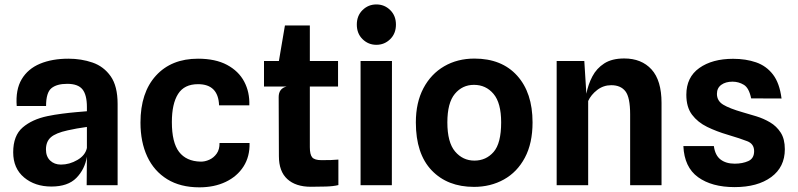

<svg xmlns="http://www.w3.org/2000/svg" viewBox="-20 -814 3506 844"><path d="M206 6Q133.5 6 85.8 -34Q38 -74 38 -144.5Q38 -218 79.8 -253.8Q121.5 -289.5 188.5 -303.5Q219.5 -310 252.8 -314.2Q286 -318.5 315 -321Q344 -323.5 362 -325V-343.5Q362 -397 342.5 -421.2Q323 -445.5 275.5 -445.5Q229.5 -445.5 206 -426.2Q182.5 -407 182.5 -348H53.5Q48 -419.5 75.2 -465.5Q102.5 -511.5 155.8 -533.8Q209 -556 281 -556Q337.5 -556 386.8 -539Q436 -522 466.5 -478.8Q497 -435.5 497 -357V0H361L362 -125Q353 -70 315.8 -32Q278.5 6 206 6ZM248 -90.5Q285.5 -90.5 320.2 -110.8Q355 -131 362 -163.5V-256Q342 -253.5 318.2 -249.2Q294.5 -245 277.5 -241Q225 -229.5 203.5 -210.5Q182 -191.5 182 -157Q182 -126 200.5 -108.2Q219 -90.5 248 -90.5Z M856.5 9.5Q773 9.5 715 -26.2Q657 -62 627.2 -126Q597.5 -190 597.5 -275Q597.5 -407 665.5 -481.5Q733.5 -556 850.5 -556Q927 -556 978 -528.8Q1029 -501.5 1053.5 -455.2Q1078 -409 1076 -351H943Q939.5 -444 850.5 -444Q790 -444 762.8 -401Q735.5 -358 735.5 -277.5Q735.5 -187.5 767.2 -146.2Q799 -105 861.5 -103.5Q880.5 -103 900 -111.8Q919.5 -120.5 932.5 -138.8Q945.5 -157 945 -185.5H1077Q1078.5 -126 1050.5 -82.2Q1022.5 -38.5 972.2 -14.5Q922 9.5 856.5 9.5Z M1346.5 7Q1280 7 1243 -26.8Q1206 -60.5 1206 -127.5L1205 -387Q1205 -425 1239.5 -433.5H1140.5V-546H1206L1232.5 -702H1342V-546H1466V-433.5H1342V-167Q1342 -134.5 1352.5 -122.2Q1363 -110 1393 -110Q1416.5 -110 1434.5 -110.5Q1452.5 -111 1467.5 -112.5V-0.5Q1446 5 1412.5 6Q1379 7 1346.5 7Z M1634.5 -617Q1599 -617 1573.8 -641.8Q1548.5 -666.5 1548.5 -706Q1548.5 -745 1573.8 -769.8Q1599 -794.5 1634.5 -794.5Q1670 -794.5 1695.2 -769.8Q1720.5 -745 1720.5 -706Q1720.5 -666.5 1695.2 -641.8Q1670 -617 1634.5 -617ZM1565 0V-546H1703L1702.5 0Z M2063.5 7.5Q1947 7.5 1877.5 -65.2Q1808 -138 1808 -276Q1808 -363 1841.2 -426Q1874.5 -489 1932.8 -522.8Q1991 -556.5 2065.5 -556.5Q2185.5 -556.5 2253.2 -481.5Q2321 -406.5 2321 -276Q2321 -184 2287.2 -120.8Q2253.5 -57.5 2195 -25Q2136.5 7.5 2063.5 7.5ZM2065.5 -108Q2116.5 -108 2149.8 -146Q2183 -184 2183 -276Q2183 -361.5 2149.5 -401.2Q2116 -441 2063.5 -441Q2012.5 -441 1979.5 -401.5Q1946.5 -362 1946.5 -276Q1946.5 -188 1980.5 -148Q2014.5 -108 2065.5 -108Z M2427 0V-546H2548.5L2557.5 -402Q2565.5 -443 2584 -478.2Q2602.5 -513.5 2636.2 -535.2Q2670 -557 2724 -557Q2800 -557 2844 -508.8Q2888 -460.5 2888 -361.5V0H2750V-311.5Q2750 -386 2729.2 -412.8Q2708.5 -439.5 2667 -439.5Q2632.5 -439.5 2605.2 -418.5Q2578 -397.5 2565.5 -370V0Z M3209 8.5Q3109 8.5 3048.5 -35.2Q2988 -79 2984 -172H3118Q3123.5 -131 3147.5 -112.8Q3171.5 -94.5 3209.5 -94.5Q3244 -94.5 3269.5 -106Q3295 -117.5 3295 -149.5Q3295 -181.5 3265 -193.2Q3235 -205 3179.5 -221.5Q3130 -236 3088.5 -256.2Q3047 -276.5 3022 -309.8Q2997 -343 2997 -397.5Q2997 -474.5 3054 -515Q3111 -555.5 3202.5 -555.5Q3258.5 -555.5 3303.5 -540Q3348.5 -524.5 3377.8 -486.5Q3407 -448.5 3415.5 -381L3282 -381.5Q3272.5 -427.5 3249.8 -441.2Q3227 -455 3200 -455Q3169.5 -455 3150.5 -441Q3131.5 -427 3131.5 -401.5Q3131.5 -370.5 3159.2 -353.8Q3187 -337 3244.5 -320.5Q3272.5 -312.5 3304.5 -302.8Q3336.5 -293 3365 -276.2Q3393.5 -259.5 3411.8 -231.2Q3430 -203 3430 -158Q3430 -79.5 3370 -35.5Q3310 8.5 3209 8.5Z"/></svg>

Font: Spline Sans SemiBold
Style: Regular
Weight: 600
Designer: Eben Sorkin, Mirko Velimirovic
Foundry: Sorkin Type
Version: Version 1.000; ttfautohint (v1.8.3)